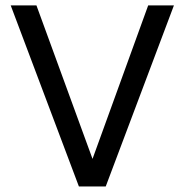

<svg xmlns="http://www.w3.org/2000/svg" viewBox="-20 -670 664 690"><path d="M18.5 -650.5H111L312.5 -99L512.5 -650.5H605L360 0H263.5Z"/></svg>

Font: Overused Grotesk
Style: Regular
Weight: 450
Version: Version 0.004